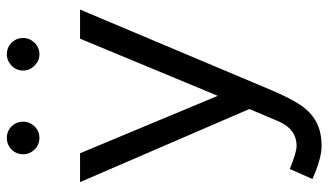

<svg xmlns="http://www.w3.org/2000/svg" viewBox="-221 -535 968 566"><g transform="rotate(-90 263.0 -252.0)"><path d="M18.3 185 47.8 118.3Q96.7 138.3 115.7 138.3Q166.2 138.3 189.5 82.5L247 -54.2L432 -500H517.8L277.8 69.7Q256.3 119.5 236.7 149.3Q217 179.2 187.8 195.6Q158.5 212 115.2 212Q96.3 212 71.4 204.8Q46.5 197.7 18.3 185ZM9.2 -500H94.2L279.8 -55L304.2 0H225ZM338 -667.8Q338 -687.8 352.4 -701.8Q366.8 -715.8 386 -715.8Q406 -715.8 420 -701.8Q434 -687.8 434 -667.8Q434 -648.6 420 -634.2Q406 -619.8 386 -619.8Q366.8 -619.8 352.4 -634.2Q338 -648.6 338 -667.8ZM91.3 -667.8Q91.3 -688 105.2 -701.9Q119.2 -715.8 139.3 -715.8Q159.5 -715.8 173.4 -701.9Q187.3 -688 187.3 -667.8Q187.3 -648.5 173.4 -634.2Q159.5 -619.8 139.3 -619.8Q119.2 -619.8 105.2 -634.2Q91.3 -648.5 91.3 -667.8Z"/></g></svg>

Font: Oak Sans Light
Style: Regular
Weight: 400
Designer: Erik Kennedy, Walven
Foundry: Erik Kennedy, Walven
Version: Version 1.100;Glyphs 3.1.2 (3151)